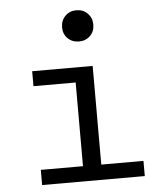

<svg xmlns="http://www.w3.org/2000/svg" viewBox="-54 -810 708 857"><g transform="rotate(-5 300.0 -382.0)"><path d="M100 -68H289V-443H100V-510H371V-68H560V0H100ZM250 -693Q250 -724 270 -744Q290 -764 320 -764Q350 -764 370 -744Q390 -724 390 -693Q390 -663 370 -643.5Q350 -624 320 -624Q290 -624 270 -643.5Q250 -663 250 -693Z"/></g></svg>

Font: Office Code Pro
Style: Regular
Weight: 400
Designer: Nathan Rutzky & Paul D. Hunt
Foundry: Adobe Systems Incorporated
Version: Version 1.004